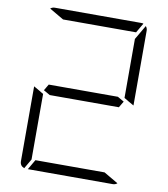

<svg xmlns="http://www.w3.org/2000/svg" viewBox="-104 -1086 1024 1173"><g transform="rotate(10 408.0 -500.0)"><path d="M717 -959V-500V-495L682 -515L671 -522L655 -531V-735V-897L707 -986Q717 -974 717 -959ZM631 -469H408H202L162 -492L185 -531H408H614L654 -508ZM202 -938 113 -990Q125 -1000 140 -1000H408H676Q686 -1000 690 -998L655 -938H408ZM614 -62 703 -10Q691 0 676 0H408H149L185 -62H408ZM126 -2Q99 -12 99 -41V-500V-505L139 -482L152 -474L161 -469V-265V-62Z"/></g></svg>

Font: DSEG7 Modern
Style: Light
Weight: 300
Designer: Keshikan(Twitter:@keshinomi_88pro)
Version: Version 0.46